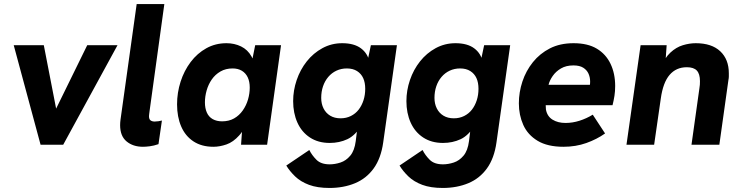

<svg xmlns="http://www.w3.org/2000/svg" viewBox="-20 -717 3670 951"><path d="M181 0 48 -493H197L258 -179L412 -493H562L293 0Z M688 10Q639 10 607 -16.5Q575 -43 575 -97Q575 -104 575.5 -111Q576 -118 577 -125L657 -697H794L721 -168Q720 -159 719 -152.5Q718 -146 718 -142Q718 -126 726 -120.5Q734 -115 746 -115Q755 -115 764.5 -116.5Q774 -118 782 -120L765 -3Q742 5 722 7.5Q702 10 688 10Z M1037 10Q979 10 938.5 -16.5Q898 -43 877.5 -90.5Q857 -138 857 -200Q857 -258 874.5 -312.5Q892 -367 924.5 -410Q957 -453 1002 -478Q1047 -503 1102 -503Q1141 -503 1174 -487Q1207 -471 1226 -437Q1245 -403 1242 -348L1218 -364L1244 -493H1372L1303 0H1174L1183 -127L1217 -143Q1195 -80 1165 -46.5Q1135 -13 1101.5 -1.5Q1068 10 1037 10ZM1080 -116Q1114 -116 1139.5 -130.5Q1165 -145 1182.5 -170Q1200 -195 1208.5 -224.5Q1217 -254 1217 -283Q1217 -313 1207 -334Q1197 -355 1178 -366.5Q1159 -378 1132 -378Q1098 -378 1072 -363Q1046 -348 1029 -323.5Q1012 -299 1003.5 -269Q995 -239 995 -210Q995 -181 1004.5 -159.5Q1014 -138 1033.5 -127Q1053 -116 1080 -116Z M1612 214Q1552 214 1510.5 198.5Q1469 183 1442 157Q1415 131 1398 103L1512 26Q1525 52 1547.5 74.5Q1570 97 1613 97Q1639 97 1666.5 88Q1694 79 1715 54Q1736 29 1742 -18L1754 -115L1772 -98Q1740 -46 1700.5 -27.5Q1661 -9 1613 -9Q1556 -9 1515 -36Q1474 -63 1453 -110Q1432 -157 1432 -216Q1432 -269 1449.5 -320.5Q1467 -372 1499.5 -413Q1532 -454 1577 -478.5Q1622 -503 1675 -503Q1734 -503 1768 -477.5Q1802 -452 1810 -409L1796 -394L1817 -493H1946L1878 -11Q1867 67 1831 117Q1795 167 1738.5 190.5Q1682 214 1612 214ZM1667 -131Q1695 -131 1718 -142.5Q1741 -154 1756.5 -174Q1772 -194 1780.5 -220.5Q1789 -247 1789 -277Q1789 -308 1779 -330Q1769 -352 1748.5 -365Q1728 -378 1698 -378Q1670 -378 1646.5 -367Q1623 -356 1606 -336Q1589 -316 1580 -289.5Q1571 -263 1571 -232Q1571 -203 1582.5 -180Q1594 -157 1615.5 -144Q1637 -131 1667 -131Z M2173 214Q2113 214 2071.5 198.5Q2030 183 2003 157Q1976 131 1959 103L2073 26Q2086 52 2108.5 74.5Q2131 97 2174 97Q2200 97 2227.5 88Q2255 79 2276 54Q2297 29 2303 -18L2315 -115L2333 -98Q2301 -46 2261.5 -27.5Q2222 -9 2174 -9Q2117 -9 2076 -36Q2035 -63 2014 -110Q1993 -157 1993 -216Q1993 -269 2010.5 -320.5Q2028 -372 2060.5 -413Q2093 -454 2138 -478.5Q2183 -503 2236 -503Q2295 -503 2329 -477.5Q2363 -452 2371 -409L2357 -394L2378 -493H2507L2439 -11Q2428 67 2392 117Q2356 167 2299.5 190.5Q2243 214 2173 214ZM2228 -131Q2256 -131 2279 -142.5Q2302 -154 2317.5 -174Q2333 -194 2341.5 -220.5Q2350 -247 2350 -277Q2350 -308 2340 -330Q2330 -352 2309.5 -365Q2289 -378 2259 -378Q2231 -378 2207.5 -367Q2184 -356 2167 -336Q2150 -316 2141 -289.5Q2132 -263 2132 -232Q2132 -203 2143.5 -180Q2155 -157 2176.5 -144Q2198 -131 2228 -131Z M2771 10Q2692 10 2643 -19.5Q2594 -49 2572 -98Q2550 -147 2550 -205Q2550 -260 2567.5 -313Q2585 -366 2619.5 -409Q2654 -452 2704 -477.5Q2754 -503 2821 -503Q2891 -503 2936 -476Q2981 -449 3004 -401Q3027 -353 3027 -291Q3027 -265 3023.5 -242.5Q3020 -220 3014 -196H2683Q2683 -190 2683.5 -185.5Q2684 -181 2684 -175Q2690 -141 2716.5 -124.5Q2743 -108 2781 -108Q2816 -108 2850.5 -119Q2885 -130 2916 -149L2977 -56Q2936 -27 2884 -8.5Q2832 10 2771 10ZM2897 -272Q2900 -283 2901.5 -293Q2903 -303 2903 -313Q2903 -334 2895 -352Q2887 -370 2869 -381.5Q2851 -393 2820 -393Q2784 -393 2758.5 -378Q2733 -363 2717.5 -340.5Q2702 -318 2697 -297H2943Z M3083 0 3153 -493H3282L3274 -379L3253 -383Q3272 -430 3300.5 -456.5Q3329 -483 3362 -493Q3395 -503 3426 -503Q3505 -503 3547.5 -463Q3590 -423 3590 -354Q3590 -347 3590 -338.5Q3590 -330 3588 -321L3543 0H3405L3444 -278Q3446 -289 3446.5 -297.5Q3447 -306 3447 -315Q3447 -351 3431.5 -367.5Q3416 -384 3382 -384Q3329 -384 3296.5 -346Q3264 -308 3253 -229L3220 0Z"/></svg>

Font: Hanken Grotesk ExtraBold
Style: Italic
Weight: 800
Italic angle: -8°
Designer: Alfredo Marco Pradil
Foundry: Hanken Design Co.
Version: Version 3.013